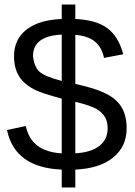

<svg xmlns="http://www.w3.org/2000/svg" viewBox="-20 -760 596 849"><path d="M253 69V-10Q45 -19 11 -185L94 -203Q118 -89 253 -82V-324Q166 -347 134 -363Q101 -380 80 -402Q42 -443 42 -511Q42 -586 97 -629Q152 -672 253 -676V-740H313V-676Q405 -672 454.5 -635.5Q504 -599 525 -520L440 -504Q430 -551 400 -576Q370 -601 313 -606V-389Q398 -370 438 -351Q474 -335 496 -313Q540 -271 540 -193Q540 -112 480.5 -63.5Q421 -15 313 -10V69ZM456 -192Q456 -225 443 -244Q431 -264 407 -278Q381 -293 313 -310V-82Q382 -86 419 -114.5Q456 -143 456 -192ZM126 -512Q131 -465 154 -443.5Q177 -422 253 -402V-607Q126 -601 126 -512Z"/></svg>

Font: Libra Sans
Style: Regular
Weight: 400
Foundry: Context Ltd
Version: Version 1.002